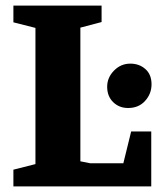

<svg xmlns="http://www.w3.org/2000/svg" viewBox="-20 -668 564 688"><path d="M28 0V-60L107 -80V-568L28 -588V-648H344V-589L268 -569V-90L303 -83H422L450 -197H522V0ZM439 -281Q407 -281 385.5 -302Q364 -323 364 -357Q364 -390 388.5 -415Q413 -440 447 -440Q479 -440 501 -420.5Q523 -401 523 -366Q523 -332 500 -306.5Q477 -281 439 -281Z"/></svg>

Font: Faustina ExtraBold
Style: Regular
Weight: 800
Designer: Alfonso Garcia
Foundry: http://www.omnibus-type.com
Version: Version 1.200